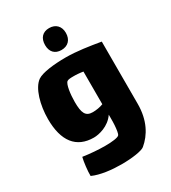

<svg xmlns="http://www.w3.org/2000/svg" viewBox="-205 -760 948 1064"><g transform="rotate(-30 269.0 -227.5)"><path d="M282 -515C324 -515 350 -542 350 -586C350 -628 324 -655 282 -655C240 -655 216 -628 216 -584C216 -541 240 -515 282 -515ZM281 -468C204 -468 129 -459 98 -438C51 -405 25 -310 25 -221C25 -80 83 -5 195 -5C226 -5 292 -19 329 -74V-49C329 -36 329 -22 328 -8C326 18 323 45 316 52C308 61 272 66 226 66C183 66 131 62 85 55C78 82 71 140 72 170C121 192 191 200 254 200C324 200 387 190 403 176C457 131 498 60 498 -46V-444C427 -456 351 -468 281 -468ZM260 -130C214 -130 201 -158 201 -229C201 -277 209 -339 225 -350C232 -355 246 -356 264 -356C273 -356 284 -356 294 -355C305 -354 316 -353 327 -351V-142C307 -134 281 -130 260 -130Z"/></g></svg>

Font: FilmFarsi Display
Style: Regular
Weight: 400
Designer: Borna Izadpanah
Foundry: Borna Izadpanah
Version: Version 1.000;PS 001.000;hotconv 1.0.88;makeotf.lib2.5.64775